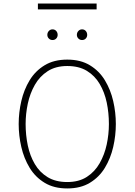

<svg xmlns="http://www.w3.org/2000/svg" viewBox="-20 -1047 756 1079"><path d="M358 12Q283 12 230.8 -19.8Q178.5 -51.5 146.5 -104.2Q114.5 -157 99.8 -221Q85 -285 85 -350Q85 -415 99.8 -479Q114.5 -543 146.5 -595.8Q178.5 -648.5 230.8 -680.2Q283 -712 358 -712Q433 -712 485.2 -680.2Q537.5 -648.5 569.5 -595.8Q601.5 -543 616.2 -479Q631 -415 631 -350Q631 -285 616.2 -221Q601.5 -157 569.5 -104.2Q537.5 -51.5 485.2 -19.8Q433 12 358 12ZM358 -24Q423.5 -24 468.2 -53Q513 -82 540.2 -130Q567.5 -178 579.8 -235.5Q592 -293 592 -350Q592 -412.5 579.8 -470.8Q567.5 -529 540.2 -575.2Q513 -621.5 468.2 -648.8Q423.5 -676 358 -676Q293 -676 248 -647Q203 -618 175.8 -570Q148.5 -522 136.2 -464.5Q124 -407 124 -350Q124 -288 136.2 -229.5Q148.5 -171 175.8 -124.8Q203 -78.5 248 -51.2Q293 -24 358 -24ZM441 -822Q429 -822 420.5 -830.5Q412 -839 412 -851Q412 -864 420.5 -873Q429 -882 441 -882Q454 -882 462 -873Q470 -864 470 -851Q470 -839 462 -830.5Q454 -822 441 -822ZM275 -822Q263 -822 254.5 -830.5Q246 -839 246 -851Q246 -864 254.5 -873Q263 -882 275 -882Q288 -882 296 -873Q304 -864 304 -851Q304 -839 296 -830.5Q288 -822 275 -822ZM193 -994V-1027H523V-994Z"/></svg>

Font: Overpass Thin
Style: Regular
Weight: 250
Designer: Delve Withrington, Dave Bailey, Thomas Jockin
Foundry: Delve Fonts LLC
Version: Version 4.000